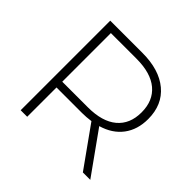

<svg xmlns="http://www.w3.org/2000/svg" viewBox="-170 -880 1061 1061"><g transform="rotate(45 360.0 -350.0)"><path d="M608 0 441 -234Q404 -229 373 -229H173V0H122V-700H373Q505 -700 580 -637.5Q655 -575 655 -464Q655 -381 612.5 -324.5Q570 -268 491 -245L666 0ZM373 -274Q485 -274 544 -323.5Q603 -373 603 -464Q603 -555 544 -604.5Q485 -654 373 -654H173V-274Z"/></g></svg>

Font: Hilab Light
Style: Regular
Weight: 300
Designer: Cristianderson Lima
Foundry: Cristianderson
Version: Version 1.0